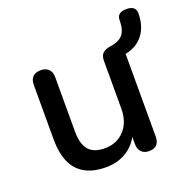

<svg xmlns="http://www.w3.org/2000/svg" viewBox="-115 -731 842 852"><g transform="rotate(-20 306.5 -305.5)"><path d="M245 9Q186 9 146.5 -13Q107 -35 87.5 -78.5Q68 -122 68 -188V-444Q68 -469 81 -482Q94 -495 118 -495Q142 -495 155.5 -482Q169 -469 169 -444V-187Q169 -128 193 -100Q217 -72 269 -72Q326 -72 361.5 -110.5Q397 -149 397 -212V-438Q397 -463 410 -474.5Q423 -486 448 -489Q474 -493 491 -503.5Q508 -514 516 -533.5Q524 -553 524 -584Q524 -620 569 -620Q591 -620 602 -611Q613 -602 613 -584Q613 -524 583 -484.5Q553 -445 498 -434V-44Q498 7 449 7Q426 7 413 -6.5Q400 -20 400 -44V-129L413 -107Q393 -51 349 -21Q305 9 245 9Z"/></g></svg>

Font: Nunito ExtraLight SemiBold
Style: Regular
Weight: 600
Version: Version 3.602